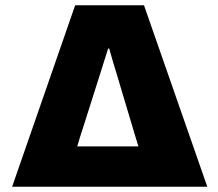

<svg xmlns="http://www.w3.org/2000/svg" viewBox="-20 -708 828 728"><path d="M26 0H766L526 -688H265ZM273 -153C278 -171 287 -201 294 -221L360 -429C368 -455 382 -499 390 -524H394C402 -496 415 -450 422 -429L485 -218C492 -193 501 -166 505 -153Z"/></svg>

Font: Archivo Black
Style: Regular
Weight: 900
Designer: Hector Gatti
Foundry: Omnibus-Type
Version: Version 2.001